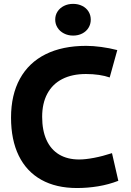

<svg xmlns="http://www.w3.org/2000/svg" viewBox="-20 -946 664 976"><path d="M371.1 9.8Q265.1 9.8 189.9 -32.2Q114.7 -74.2 75.4 -154.5Q36.1 -234.9 36.1 -348.1Q36.1 -463.4 81.1 -545.4Q126 -627.4 211.7 -670.2Q297.4 -712.9 418 -712.9Q453.1 -712.9 494.6 -707.3Q536.1 -701.7 576.2 -691.4L537.6 -552.2Q514.6 -560.5 483.2 -565.2Q451.7 -569.8 417 -569.8Q346.7 -569.8 296.6 -544.2Q246.6 -518.6 220.5 -469.7Q194.3 -420.9 194.3 -352.1Q194.3 -283.2 216.3 -234.6Q238.3 -186 280.5 -160.6Q322.8 -135.3 382.3 -135.3Q414.1 -135.3 457.8 -143.6Q501.5 -151.9 549.3 -167.5L581.5 -26.9Q532.2 -7.8 478.8 1Q425.3 9.8 371.1 9.8ZM351.6 -765.1Q326.2 -765.1 305.2 -775.9Q284.2 -786.6 272.5 -805.2Q260.7 -823.7 260.7 -846.2Q260.7 -869.6 272.7 -887.7Q284.7 -905.8 305.2 -916Q325.7 -926.3 351.6 -926.3Q377.4 -926.3 397.9 -916Q418.5 -905.8 429.9 -887.5Q441.4 -869.1 441.4 -846.2Q441.4 -823.2 429.9 -804.7Q418.5 -786.1 397.9 -775.6Q377.4 -765.1 351.6 -765.1Z"/></svg>

Font: DavidDev Light
Style: Regular
Weight: 300
Designer: David.dev
Foundry: David.dev
Version: Version 1.001;FEAKit 1.0